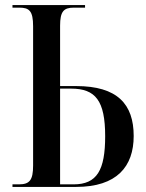

<svg xmlns="http://www.w3.org/2000/svg" viewBox="-20 -734 572 754"><path d="M29 0H279C439 0 505 -80 505 -200C505 -325 441 -396 279 -396H216V-633C216 -689 230 -704 270 -704H314V-714H29V-704H56C95 -704 110 -691 110 -631V-84C110 -26 96 -10 54 -10H29ZM269 -10H216V-386H259C355 -386 393 -339 393 -199C393 -66 361 -10 269 -10Z"/></svg>

Font: Noto Serif Display Condensed Medium
Style: Regular
Weight: 500
Width: 3
Designer: Monotype Design Team
Foundry: Monotype Imaging Inc.
Version: Version 2.009